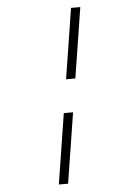

<svg xmlns="http://www.w3.org/2000/svg" viewBox="-61 -876 723 1032"><g transform="rotate(-5 300.0 -360.0)"><path d="M302 -450 362 -830H412L352 -450ZM214 110 274 -270H324L264 110Z"/></g></svg>

Font: NKDuy Mono Thin
Style: Italic
Weight: 100
Italic angle: -9°
Monospace: yes
Designer: NKDuy
Foundry: NKDuy
Version: Version 2.251; ttfautohint (v1.8.4.7-5d5b)